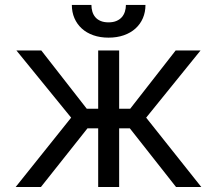

<svg xmlns="http://www.w3.org/2000/svg" viewBox="-20 -747 867 767"><path d="M264.2 -277 45.5 -545.5H144.9L326.7 -312.5H372.2V-545.5H456V-312.5H500L681.8 -545.5H781.2L563.9 -277L784.1 0H683.2L498.6 -234.4H456V0H372.2V-234.4H329.5L143.5 0H42.6ZM561.1 -727.3Q561.1 -698.5 550.8 -674.5Q540.5 -650.6 521.3 -633.2Q502.1 -615.8 474.8 -606.2Q447.4 -596.6 413.4 -596.6Q380 -596.6 352.8 -606.2Q325.6 -615.8 306.6 -633.2Q287.6 -650.6 277.3 -674.5Q267 -698.5 267 -727.3H345.2Q345.2 -713.4 348.9 -700.8Q352.6 -688.2 360.6 -678.6Q368.6 -669 381.7 -663.4Q394.9 -657.7 413.4 -657.7Q432.2 -657.7 445.3 -663.4Q458.5 -669 466.8 -678.6Q475.1 -688.2 479 -700.8Q483 -713.4 483 -727.3Z"/></svg>

Font: Interop
Style: Regular
Weight: 400
Designer: Rasmus Andersson, Google, Jang Haemin
Foundry: jhaemin
Version: Version 1.008